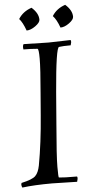

<svg xmlns="http://www.w3.org/2000/svg" viewBox="-61 -940 470 983"><g transform="rotate(-5 174.0 -448.5)"><path d="M175 -841Q175 -826 150.5 -808.5Q126 -791 105 -791Q89 -835 72 -853Q95 -890 140 -905Q175 -874 175 -841ZM348 -841Q348 -826 324 -808.5Q300 -791 279 -791Q264 -833 245 -853Q268 -890 313 -905Q348 -874 348 -841ZM83 -723 211 -720 325 -723Q327 -719 327 -712L323 -696Q284 -696 263 -693Q247 -691 228 -464L215 -301Q201 -137 201 -82Q201 -27 204 -27Q228 -24 297 -24Q299 -20 299 -15.5Q299 -11 295 3L167 0Q75 0 13 8Q9 0 9 -8L11 -16Q67 -28 83.5 -44.5Q100 -61 107 -97Q128 -211 139 -352L148 -464Q159 -591 159 -642Q159 -693 152 -693Q119 -696 80 -696Q79 -700 79 -708Q79 -716 83 -723Z"/></g></svg>

Font: Rosarivo
Style: Italic
Weight: 400
Version: Version 1.003